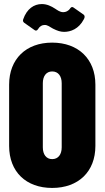

<svg xmlns="http://www.w3.org/2000/svg" viewBox="-20 -918 515 946"><path d="M296 -761C328 -761 368 -775 393 -823C396 -828 397 -832 397 -836C397 -840 395 -844 392 -846L342 -881C336 -885 331 -884 326 -877C317 -863 303 -858 292 -858C275 -858 263 -868 252 -875C232 -888 211 -898 186 -898C148 -898 112 -875 94 -822C92 -815 94 -810 99 -806L150 -770C156 -765 163 -767 167 -774C176 -789 187 -795 200 -795C215 -795 222 -787 241 -777C263 -766 278 -761 296 -761ZM237 8C366 8 450 -72 450 -199V-501C450 -627 366 -708 237 -708C108 -708 25 -627 25 -501V-199C25 -72 108 8 237 8ZM237 -134C208 -134 191 -157 191 -192V-508C191 -543 208 -566 237 -566C267 -566 284 -543 284 -508V-192C284 -157 267 -134 237 -134Z"/></svg>

Font: Barlow Condensed ExtraBold
Style: Regular
Weight: 800
Width: 3
Designer: Jeremy Tribby
Foundry: Tribby Type
Version: Version 1.422;hotconv 1.0.109;makeotfexe 2.5.65596